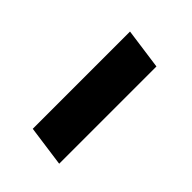

<svg xmlns="http://www.w3.org/2000/svg" viewBox="-1 -463 416 416"><g transform="rotate(-45 207.5 -255.0)"><path d="M358 -302 345 -208H47L60 -302Z"/></g></svg>

Font: Exo 2
Style: Bold Italic
Weight: 700
Italic angle: -8°
Designer: Natanael Gama
Foundry: Natanael Gama
Version: Version 2.010